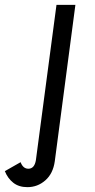

<svg xmlns="http://www.w3.org/2000/svg" viewBox="-143 -520 393 792"><path d="M-123 186 -58 149Q-48 176 -26 176Q-1 176 5 141L90 -500H168L83 145Q76 196 44 224Q12 252 -30 252Q-65 252 -88 234Q-111 216 -123 186Z"/></svg>

Font: Bellota
Style: Bold Italic
Weight: 700
Italic angle: -7.5°
Designer: Kemie Guaida
Foundry: Kemie Guaida
Version: Version 4.001